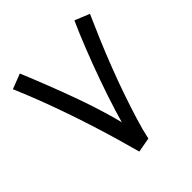

<svg xmlns="http://www.w3.org/2000/svg" viewBox="-190 -822 958 958"><g transform="rotate(-45 289.0 -342.5)"><path d="M246 6 265 -73Q282 -144 307 -224.5Q332 -305 361.5 -387.5Q391 -470 421.5 -547Q452 -624 480 -686L558 -654Q532 -596 503.5 -528.5Q475 -461 447.5 -390Q420 -319 396 -249.5Q372 -180 353 -118Q334 -56 324 -8ZM246 6Q231 -50 212 -115.5Q193 -181 170.5 -251.5Q148 -322 123 -393.5Q98 -465 72 -532.5Q46 -600 20 -660L100 -691Q129 -621 158.5 -545.5Q188 -470 215.5 -393.5Q243 -317 265 -242.5Q287 -168 301 -100L320 -8Z"/></g></svg>

Font: Farlight84_Sys_V01
Style: Regular
Weight: 400
Designer: Ryoko NISHIZUKA  (kana, bopomofo & ideographs); Paul D. Hunt (Latin, Greek & Cyrillic); Sandoll Communications , Soo-you
Foundry: Adobe
Version: Version 2.004;October 29, 2024;FontCreator 14.0.0.2814 64-bi